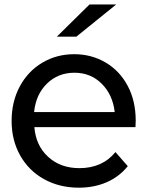

<svg xmlns="http://www.w3.org/2000/svg" viewBox="-20 -838 662 863"><path d="M235.6 -673.3 382.2 -817.8H502.2L323.3 -673.3ZM588.9 -266.7H134.4Q141.1 -183.3 196.7 -132.8Q252.2 -82.2 336.7 -82.2Q440 -82.2 498.9 -154.4L554.4 -91.1Q515.6 -43.3 459.4 -18.9Q403.3 5.6 334.4 5.6Q246.7 5.6 177.8 -32.8Q108.9 -71.1 70.6 -139.4Q32.2 -207.8 32.2 -294.4Q32.2 -381.1 68.9 -449.4Q105.6 -517.8 170 -556.1Q234.4 -594.4 313.3 -594.4Q391.1 -594.4 454.4 -557.2Q517.8 -520 553.9 -452.2Q590 -384.4 590 -295.6ZM133.3 -334.4H495.6Q486.7 -412.2 437.2 -461.7Q387.8 -511.1 314.4 -511.1Q241.1 -511.1 191.1 -462.2Q141.1 -413.3 133.3 -334.4Z"/></svg>

Font: Paperlogy 5 Medium
Style: Regular
Weight: 500
Designer: redesigned by Lee Juim, glyphs from Gmarket Sans & Montserrat
Foundry: PT&
Version: Version 1.001